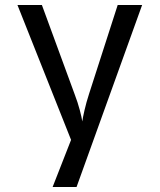

<svg xmlns="http://www.w3.org/2000/svg" viewBox="-20 -750 640 770"><path d="M191 0 265 -189 50 -730H148L279 -373Q292 -339 300 -308.5Q308 -278 310 -263Q312 -278 319 -308.5Q326 -339 337 -373L452 -730H550L287 0Z"/></svg>

Font: JetBrains Mono Zero
Style: Regular-Zero
Weight: 400
Designer: Philipp Nurullin, Konstantin Bulenkov
Foundry: JetBrains
Version: Version 2.211